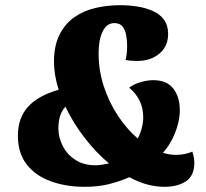

<svg xmlns="http://www.w3.org/2000/svg" viewBox="-20 -700 793 740"><path d="M306 20Q235 20 176.5 -1Q118 -22 83.5 -65.5Q49 -109 49 -177Q49 -246 88.5 -289Q128 -332 206 -354Q197 -383 192.5 -410Q188 -437 188 -462Q188 -524 209.5 -566.5Q231 -609 267 -634Q303 -659 348.5 -669.5Q394 -680 444 -680Q476 -680 508.5 -675Q541 -670 568.5 -658Q596 -646 612 -624Q628 -602 628 -569Q628 -522 594.5 -493.5Q561 -465 508 -465Q500 -465 486 -466Q472 -467 464 -469Q470 -491 470 -523Q470 -543 466.5 -563.5Q463 -584 452.5 -597.5Q442 -611 421 -611Q391 -611 375.5 -578.5Q360 -546 360 -495Q360 -428 380.5 -366Q401 -304 435.5 -252.5Q470 -201 511 -166Q522 -188 527 -208.5Q532 -229 532 -248Q532 -317 478 -362Q492 -374 519 -382.5Q546 -391 571 -391Q623 -391 648 -358.5Q673 -326 673 -275Q673 -249 665.5 -220.5Q658 -192 644 -164Q630 -136 608 -111Q621 -107 634 -105Q647 -103 659 -103Q678 -103 696.5 -107.5Q715 -112 721 -116Q725 -104 727 -93.5Q729 -83 729 -73Q729 -23 697 -1.5Q665 20 614 20Q546 20 479 -17Q439 0 398.5 10Q358 20 306 20ZM348 -63Q359 -63 373 -65Q387 -67 400 -70Q348 -114 304.5 -171Q261 -228 232 -289Q218 -273 211.5 -252.5Q205 -232 205 -205Q205 -170 222 -137Q239 -104 271 -83.5Q303 -63 348 -63Z"/></svg>

Font: Sansita Swashed Light ExtraBold
Style: Regular
Weight: 800
Version: Version 1.003